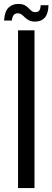

<svg xmlns="http://www.w3.org/2000/svg" viewBox="-32 -954 266 974"><path d="M59.5 0V-800H143V0ZM174.5 -927.5H214Q213 -885 195.5 -864.8Q178 -844.5 146.5 -844.5Q127 -844.5 115 -850.8Q103 -857 94.5 -865.5Q86 -874 77.8 -880.2Q69.5 -886.5 57 -886.5Q46 -886.5 38.5 -878.8Q31 -871 28 -850H-11.5Q-8 -896.5 11.2 -915.2Q30.5 -934 60 -934Q80.5 -934 92.5 -928Q104.5 -922 112.2 -913.5Q120 -905 127.8 -898.8Q135.5 -892.5 148 -892.5Q162.5 -892.5 168.2 -902Q174 -911.5 174.5 -927.5Z"/></svg>

Font: Big Shoulders
Style: Regular
Weight: 400
Designer: Patric King
Foundry: XO Type Co
Version: Version 2.002